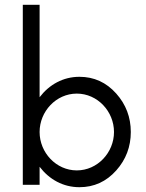

<svg xmlns="http://www.w3.org/2000/svg" viewBox="-20 -770 610 800"><path d="M311 10C371.8 10 422.9 -13.3 464.5 -60C504.8 -105.3 525 -158.6 525 -220C525 -281.4 504.8 -334.7 464.5 -380C422.9 -426.7 371.8 -450 311 -450C242.9 -450 185.2 -417.5 145 -364.9V-750H75V0L145 0V-75.1C185.3 -22.4 242.9 10 311 10ZM300 -60C213.8 -60 145 -134.2 145 -220C145 -305.8 213.8 -380 300 -380C386.2 -380 455 -305.8 455 -220C455 -134.2 386.2 -60 300 -60Z"/></svg>

Font: GI
Style: Regular
Weight: 400
Designer: Alfredo Marco Pradil
Version: Version 1.01 2015